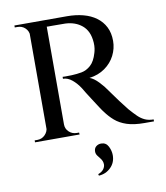

<svg xmlns="http://www.w3.org/2000/svg" viewBox="-90 -674 840 971"><g transform="rotate(-10 330.5 -189.0)"><path d="M198 -600H320Q365 -600 403 -590Q441 -580 469 -559.5Q497 -539 512.5 -508.5Q528 -478 528 -437Q528 -398 510 -362.5Q492 -327 458 -303Q424 -279 378 -273Q399 -266 423 -241Q447 -216 462 -193Q464 -191 476 -173.5Q488 -156 506.5 -131.5Q525 -107 544 -83Q565 -59 581.5 -43Q598 -27 617 -18.5Q636 -10 661 -10V0H613Q558 0 522 -12Q486 -24 462 -45Q438 -66 420 -91Q414 -98 401 -118Q388 -138 373.5 -160.5Q359 -183 347 -202Q335 -221 332 -227Q314 -255 291.5 -273.5Q269 -292 245 -292V-302Q245 -302 258 -301.5Q271 -301 291 -302Q317 -303 342.5 -307.5Q368 -312 390 -331.5Q412 -351 424 -393Q427 -402 429 -415.5Q431 -429 430 -445Q428 -476 418 -498Q408 -520 390.5 -534.5Q373 -549 351.5 -556.5Q330 -564 305 -565Q268 -566 239.5 -565.5Q211 -565 208 -566Q208 -566 205.5 -574.5Q203 -583 200.5 -591.5Q198 -600 198 -600ZM210 -600V0H119V-600ZM122 -64 131 0H50V-10Q51 -10 57 -10Q63 -10 64 -10Q87 -10 103 -26Q119 -42 120 -64ZM122 -537H120Q119 -560 103 -575Q87 -590 64 -590Q63 -590 57 -590Q51 -590 50 -590V-600H131ZM207 -64H210Q210 -41 226.5 -25.5Q243 -10 266 -10Q266 -10 271.5 -10Q277 -10 278 -10L279 0H197ZM341 99Q341 82 352 73Q363 64 378 64Q403 64 414.5 86.5Q426 109 426 132Q426 170 400.5 195Q375 220 339 222L337 214Q356 207 365 195Q374 183 374 170Q374 161 370.5 152.5Q367 144 361 137Q354 129 347.5 119.5Q341 110 341 99Z"/></g></svg>

Font: Cinzel Eorzea
Style: Regular
Weight: 500
Designer: Natanael Gama
Version: Version 2.000